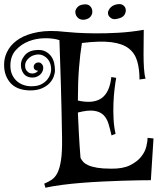

<svg xmlns="http://www.w3.org/2000/svg" viewBox="-175 -878 799 925"><path d="M-30.3 -442.4Q-97.7 -443.4 -128.9 -483.4Q-160.2 -523.4 -154.3 -583Q-151.4 -612.3 -133.3 -641.6Q-115.2 -670.9 -80.1 -692.4Q-44.9 -713.9 9.3 -723.6Q63.5 -733.4 138.7 -724.6Q155.3 -722.7 193.4 -720.2Q231.4 -717.8 282.7 -717.3Q334 -716.8 395 -720.2Q456.1 -723.6 517.6 -734.4Q517.6 -713.9 517.1 -681.6Q516.6 -649.4 516.6 -615.2Q516.6 -581.1 518.6 -549.3Q520.5 -517.6 526.4 -499L497.1 -495.1Q497.1 -545.9 485.8 -584Q474.6 -622.1 444.8 -645Q415 -668 360.8 -674.8Q306.6 -681.6 219.7 -670.9Q210.9 -618.2 205.6 -550.3Q200.2 -482.4 200.2 -393.6Q274.4 -377 314 -404.8Q353.5 -432.6 361.3 -506.8L384.8 -502.9Q380.9 -482.4 377 -450.2Q373 -418 371.6 -380.9Q370.1 -343.8 372.1 -305.2Q374 -266.6 381.8 -233.4L362.3 -225.6Q355.5 -255.9 347.7 -281.7Q339.8 -307.6 323.7 -323.7Q307.6 -339.8 278.8 -344.2Q250 -348.6 200.2 -335.9Q202.1 -287.1 205.1 -232.9Q208 -178.7 212.9 -117.2Q217.8 -107.4 226.1 -98.1Q234.4 -88.9 251 -81.5Q267.6 -74.2 293.9 -69.8Q320.3 -65.4 360.4 -65.4Q416 -64.5 450.7 -81.5Q485.4 -98.6 504.4 -122.1Q523.4 -145.5 529.8 -171.4Q536.1 -197.3 536.1 -213.9L564.5 -210.9L551.8 -9.8Q530.3 -9.8 494.1 -9.3Q458 -8.8 413.6 -7.3Q369.1 -5.9 318.8 -3.4Q268.6 -1 219.2 2.9Q169.9 6.8 124.5 12.7Q79.1 18.6 43.9 26.4L38.1 6.8Q57.6 -1 74.2 -12.2Q90.8 -23.4 102.1 -45.9Q113.3 -68.4 119.1 -107.9Q125 -147.5 124 -212.9Q123 -271.5 121.6 -339.8Q120.1 -408.2 118.2 -473.1Q116.2 -538.1 114.3 -594.2Q112.3 -650.4 111.3 -684.6Q82 -694.3 41 -693.8Q0 -693.4 -36.6 -679.2Q-73.2 -665 -99.1 -636.2Q-125 -607.4 -125 -561.5Q-125 -535.2 -115.2 -515.6Q-105.5 -496.1 -89.8 -483.9Q-74.2 -471.7 -54.2 -466.3Q-34.2 -460.9 -12.7 -462.9Q8.8 -463.9 25.4 -472.7Q42 -481.4 52.7 -494.6Q63.5 -507.8 68.4 -524.4Q73.2 -541 70.3 -557.6Q65.4 -589.8 40 -606.4Q14.6 -623 -18.6 -609.4Q-32.2 -603.5 -43.9 -589.8Q-55.7 -576.2 -53.7 -555.7Q-52.7 -544.9 -45.9 -536.6Q-39.1 -528.3 -29.8 -525.4Q-20.5 -522.5 -10.3 -524.9Q0 -527.3 8.8 -537.1Q0 -537.1 -6.3 -542Q-12.7 -546.9 -12.7 -556.6Q-12.7 -562.5 -8.8 -567.9Q-4.9 -573.2 1.5 -575.7Q7.8 -578.1 15.1 -576.7Q22.5 -575.2 28.3 -567.4Q34.2 -559.6 33.2 -547.9Q32.2 -536.1 24.9 -525.9Q17.6 -515.6 4.4 -509.3Q-8.8 -502.9 -27.3 -504.9Q-49.8 -507.8 -61.5 -523.9Q-73.2 -540 -74.2 -561.5Q-76.2 -585.9 -57.1 -609.9Q-38.1 -633.8 -2 -636.7Q26.4 -639.6 44.4 -629.9Q62.5 -620.1 72.8 -605Q83 -589.8 86.4 -571.8Q89.8 -553.7 89.8 -539.1Q89.8 -525.4 83.5 -508.3Q77.1 -491.2 63 -476.6Q48.8 -461.9 25.9 -452.1Q2.9 -442.4 -30.3 -442.4ZM232.4 -783.2Q212.9 -781.2 201.7 -791Q190.4 -800.8 188.5 -814.5Q185.5 -828.1 196.3 -841.3Q207 -854.5 226.6 -856.4Q247.1 -859.4 257.8 -849.6Q268.6 -839.8 269.5 -826.2Q271.5 -812.5 262.7 -799.8Q253.9 -787.1 232.4 -783.2ZM392.6 -788.1Q373 -782.2 360.4 -790.5Q347.7 -798.8 345.7 -810.5Q342.8 -822.3 353.5 -836.9Q364.3 -851.6 384.8 -856.4Q406.2 -861.3 417.5 -853.5Q428.7 -845.7 430.7 -833Q432.6 -819.3 424.3 -806.2Q416 -793 392.6 -788.1Z"/></svg>

Font: Mystery Quest
Style: Regular
Weight: 400
Designer: Squid
Foundry: Font Diner, Inc DBA Sideshow
Version: Version 1.000